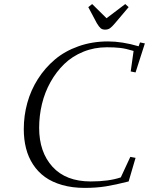

<svg xmlns="http://www.w3.org/2000/svg" viewBox="-20 -916 734 946"><path d="M97.2 -279.8Q97.2 -346.2 114.5 -408.9Q131.8 -471.7 166.7 -526.6Q201.7 -581.5 250.5 -622.8Q299.3 -664.1 366.7 -688Q434.1 -711.9 512.2 -711.9Q581.5 -711.9 663.1 -688L669.9 -707L693.8 -702.1L647.9 -559.1L624 -564L638.2 -665Q600.1 -676.8 572 -679.9Q543.9 -683.1 506.8 -683.1Q444.3 -683.1 390.1 -660.9Q335.9 -638.7 296.6 -600.6Q257.3 -562.5 229 -512Q200.7 -461.4 186.8 -403.8Q172.9 -346.2 172.9 -286.1Q172.9 -166.5 238.8 -94.2Q304.7 -22 426.8 -22Q516.1 -22 575.2 -42L622.1 -143.1L647.9 -138.2L613.8 -22Q548.8 -5.4 501.5 2.2Q454.1 9.8 397.9 9.8Q336.4 9.8 286.6 -4.4Q236.8 -18.6 201.7 -43.9Q166.5 -69.3 142.8 -105.7Q119.1 -142.1 108.2 -185.5Q97.2 -229 97.2 -279.8ZM415 -880.9 434.1 -896 504.9 -826.2 597.2 -896 613.8 -880.9 546.9 -801.8Q531.2 -783.2 521.5 -776.6Q511.7 -770 498 -770Q484.4 -770 476.3 -776.6Q468.3 -783.2 457 -801.8Z"/></svg>

Font: Dehuti
Style: Italic
Weight: 400
Version: Version 1.2